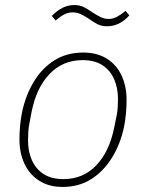

<svg xmlns="http://www.w3.org/2000/svg" viewBox="-20 -728 578 760"><path d="M227 12Q174 12 135.5 -12.5Q97 -37 77 -79.5Q57 -122 57 -176Q57 -204 59.5 -230.5Q62 -257 67 -282Q81 -350 113.5 -404Q146 -458 195 -489Q244 -520 310 -520Q364 -520 402.5 -496Q441 -472 461 -429.5Q481 -387 481 -332Q481 -305 478.5 -278Q476 -251 471 -226Q457 -159 424 -105Q391 -51 342 -19.5Q293 12 227 12ZM231 -19Q309 -19 361 -73.5Q413 -128 432 -223L442 -272Q445 -287 446 -303.5Q447 -320 447 -337Q447 -379 432 -414Q417 -449 386 -469.5Q355 -490 307 -490Q229 -490 176.5 -435.5Q124 -381 105 -285L96 -237Q93 -222 92 -205.5Q91 -189 91 -171Q91 -129 106 -94.5Q121 -60 152 -39.5Q183 -19 231 -19ZM404 -624Q383 -624 367.5 -631.5Q352 -639 331 -654Q312 -667 297.5 -673Q283 -679 267 -679Q250 -679 234.5 -671Q219 -663 200 -647L185 -665Q207 -687 228.5 -697.5Q250 -708 274 -708Q295 -708 310.5 -700.5Q326 -693 346 -679Q366 -666 380 -659.5Q394 -653 410 -653Q427 -653 443 -661.5Q459 -670 477 -685L492 -667Q472 -645 450 -634.5Q428 -624 404 -624Z"/></svg>

Font: IBM Plex Sans ExtraLight
Style: Italic
Weight: 250
Italic angle: -11.31°
Designer: Mike Abbink, Paul van der Laan, Pieter van Rosmalen
Foundry: Bold Monday
Version: Version 3.201